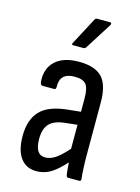

<svg xmlns="http://www.w3.org/2000/svg" viewBox="-109 -756 604 827"><g transform="rotate(15 193.0 -343.0)"><path d="M136 8Q90 8 65 -26Q40 -60 40 -124Q40 -195 76 -234.5Q112 -274 197 -283L256 -289V-348Q256 -393 242.5 -410.5Q229 -428 191 -428Q124 -428 127 -364Q127 -354 119 -354H68Q58 -354 56 -368Q51 -427 87 -461Q123 -495 193 -495Q264 -495 296 -461.5Q328 -428 328 -350V-120Q328 -81 329.5 -54Q331 -27 333 -11Q334 0 326 0H276Q269 0 267 -11Q264 -32 262 -65Q227 -26 198.5 -9Q170 8 136 8ZM112 -130Q112 -59 157 -59Q179 -59 201.5 -73.5Q224 -88 256 -124V-231L202 -225Q154 -220 133 -197.5Q112 -175 112 -130ZM150 -557Q140 -557 145 -566L209 -687Q213 -694 220 -694H277Q282 -694 283 -690.5Q284 -687 282 -683L206 -563Q203 -557 194 -557Z"/></g></svg>

Font: Sofia Sans Cond
Style: Regular
Weight: 400
Width: 3
Designer: Botio Nikoltchev, Ani Petrova
Foundry: lettersoup
Version: Version 4.100; ttfautohint (v1.8.3)